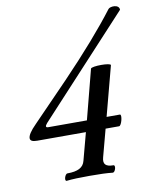

<svg xmlns="http://www.w3.org/2000/svg" viewBox="-81 -761 658 826"><g transform="rotate(-10 248.5 -348.0)"><path d="M143 4C169 1 201 0 244 0C287 0 320 1 345 4C356 4 364 -27 353 -27C320 -27 307 -39 315 -68L347 -188H406C417 -188 429 -237 418 -237H360L417 -453C420 -464 333 -464 330 -453L274 -237H105C99 -237 96 -239 96 -242C96 -245 98 -249 104 -256L497 -681C497 -706 457 -703 449 -693C392 -618 312 -526 213 -423L55 -260C29 -234 18 -216 18 -204C18 -193 28 -188 48 -188H261L229 -68C222 -40 198 -27 152 -27C141 -27 132 4 143 4Z"/></g></svg>

Font: Junicode Two Beta SemiCondensed Medium
Style: Italic
Weight: 500
Width: 4
Italic angle: -10°
Version: Version 1.063